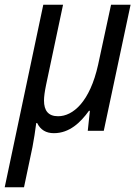

<svg xmlns="http://www.w3.org/2000/svg" viewBox="-53 -556 594 816"><path d="M-33 240H49L85 69C90 43 98 -6 101 -33H105C119 -4 143 10 176 10C242 10 289 -35 325 -85H329L320 0H388L502 -536H419L364 -281C329 -123 257 -62 194 -62C152 -62 134 -86 134 -129C134 -145 137 -167 143 -196L215 -536H131Z"/></svg>

Font: Noto Sans SemiCondensed
Style: Italic
Weight: 400
Width: 4
Italic angle: -12°
Designer: Monotype Design Team
Foundry: Monotype Imaging Inc.
Version: Version 2.013